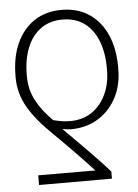

<svg xmlns="http://www.w3.org/2000/svg" viewBox="-53 -594 589 820"><g transform="rotate(-5 241.5 -184.5)"><path d="M393.6 183.6H81.1V142.1L326.2 142.6Q302.7 116.7 275.1 88.1Q247.6 59.6 218.3 29.8Q189 0 159.7 -28.8Q91.8 -93.3 56.6 -153.6Q21.5 -213.9 21.5 -282.2V-288.1Q21.5 -369.6 48.6 -429Q75.7 -488.3 125 -520.8Q174.3 -553.2 241.7 -553.2Q309.1 -553.2 358.4 -520.8Q407.7 -488.3 434.6 -429Q461.4 -369.6 461.4 -288.6V-282.2Q461.9 -214.8 435.1 -161.6Q408.2 -108.4 360.4 -76.7Q312.5 -44.9 249 -42Q237.3 -41.5 226.3 -42.5Q215.3 -43.5 201.2 -45.9Q223.1 -23.9 247.1 0Q271 23.9 295.9 49.3Q320.8 74.7 345.5 100.6Q370.1 126.5 393.6 153.3ZM413.1 -281.7V-288.1Q413.1 -356.4 392.8 -406.7Q372.6 -457 334.5 -484.4Q296.4 -511.7 241.7 -511.7Q187.5 -511.7 149.2 -484.1Q110.8 -456.5 90.3 -406.5Q69.8 -356.4 69.8 -288.1V-282.2Q69.8 -227.5 94.2 -180.4Q118.7 -133.3 165 -87.4Q185.5 -82 202.9 -79.3Q220.2 -76.7 236.3 -76.7Q291.5 -76.7 330.8 -103.5Q370.1 -130.4 391.6 -176.8Q413.1 -223.1 413.1 -281.7Z"/></g></svg>

Font: Inter 17pt ExtraLight
Style: Regular
Weight: 250
Version: Version 4.001;git-66647c0bb